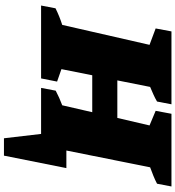

<svg xmlns="http://www.w3.org/2000/svg" viewBox="22 -722 888 972"><g transform="rotate(90 466.0 -236.0)"><path d="M8 0 22 -73Q42 -83 63 -91.5Q84 -100 106 -107L207 -549L124 -580L139 -660H508L494 -587Q477 -577 458 -568.5Q439 -560 420 -552L387 -386H577L615 -549L541 -580L556 -660H924L910 -587Q891 -577 870 -568.5Q849 -560 827 -552L742 -128H831L768 188H680L658 0H425L439 -74Q456 -83 475 -91.5Q494 -100 513 -107L548 -259H361L330 -103L393 -81L377 0Z"/></g></svg>

Font: Piazzolla Black
Style: Italic
Weight: 900
Italic angle: -11.3°
Designer: Juan Pablo del Peral
Foundry: Huerta Tipografica
Version: Version 1.330